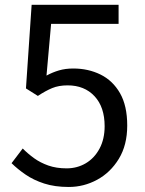

<svg xmlns="http://www.w3.org/2000/svg" viewBox="-20 -753 595 787"><path d="M261.8 13.4Q204.7 13.4 161.2 -0.7Q117.8 -14.8 85.2 -37.1Q52.6 -59.4 27.4 -84.1L73.1 -144.3Q94.1 -123.1 119.6 -104.6Q145.1 -86.2 178.1 -74.5Q211.1 -62.9 252.9 -62.9Q296.2 -62.9 331.7 -83.8Q367.1 -104.8 388 -143.9Q408.9 -183 408.9 -235.6Q408.9 -314.2 367.5 -358.6Q326 -403.1 257.2 -403.1Q220.8 -403.1 193.8 -391.9Q166.9 -380.8 135.2 -359.8L86.4 -390.6L109.7 -733.4H466.1V-655.2H189.5L170.6 -443.2Q195.5 -456.7 221.7 -464.4Q247.9 -472.2 280.5 -472.2Q341.7 -472.2 391.9 -447.5Q442.2 -422.8 471.9 -371.1Q501.5 -319.4 501.5 -238.4Q501.5 -158.5 467.1 -102Q432.6 -45.6 378 -16.1Q323.5 13.4 261.8 13.4Z"/></svg>

Font: Noto Sans SC Thin
Style: Regular
Weight: 100
Designer: Ryoko NISHIZUKA 西塚涼子 (kana, bopomofo & ideographs); Paul D. Hunt (Latin, Greek & Cyrillic); Sandoll Communications 산돌커뮤니
Foundry: Adobe
Version: Version 2.004-H2;hotconv 1.0.118;makeotfexe 2.5.65603